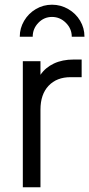

<svg xmlns="http://www.w3.org/2000/svg" viewBox="-20 -796 379 816"><path d="M77 -536H152V-478Q173 -509 209 -526Q245 -543 293 -543H327V-468H280Q221 -468 186.5 -431.5Q152 -395 152 -330V0H77ZM201 -776Q238 -776 270 -757.5Q302 -739 320.5 -708Q339 -677 339 -640H285Q285 -674 260 -699Q235 -724 201 -724Q167 -724 143 -699Q119 -674 119 -640H64Q64 -676 82.5 -707.5Q101 -739 132.5 -757.5Q164 -776 201 -776Z"/></svg>

Font: Evergrow Sans 
Style: Regular
Weight: 400
Foundry: 10Web
Version: Version 1.000